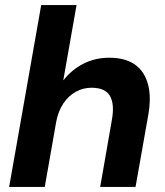

<svg xmlns="http://www.w3.org/2000/svg" viewBox="-20 -735 648 755"><path d="M16 0 142 -715H281L229 -420H230Q262 -461 308 -484.5Q354 -508 410 -508Q472 -508 510 -481.5Q548 -455 562 -403.5Q576 -352 562 -277L513 0H374L420 -264Q431 -325 412.5 -357.5Q394 -390 340 -390Q307 -390 278 -374Q249 -358 229 -328Q209 -298 201 -256L156 0Z"/></svg>

Font: DM Sans 28pt ExtraBold
Style: Italic
Weight: 800
Italic angle: -10°
Version: Version 4.004;gftools[0.9.30]